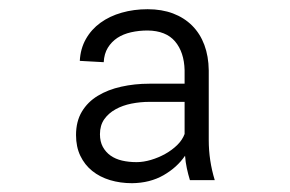

<svg xmlns="http://www.w3.org/2000/svg" viewBox="-20 -741 640 423"><path d="M398.4 -344.2Q394.5 -356.9 391.6 -370.4Q388.7 -383.8 387.7 -397.9Q370.1 -372.1 340.3 -355Q310.5 -337.9 271 -337.4Q245.1 -337.4 222.4 -344.2Q199.7 -351.1 183.1 -364.5Q166.5 -377.9 157 -397.7Q147.5 -417.5 147.5 -443.4Q147.5 -473.6 160.4 -495.1Q173.3 -516.6 195.6 -530Q217.8 -543.5 247.1 -550Q276.4 -556.6 309.1 -556.6H386.7V-586.4Q385.7 -626 365.7 -649.7Q345.7 -673.3 305.2 -673.8Q286.1 -673.8 268.8 -669.9Q251.5 -666 238.5 -657.5Q225.6 -648.9 217.5 -635.7Q209.5 -622.6 208.5 -604L155.8 -606.9Q157.2 -633.8 169.2 -655Q181.2 -676.3 201.4 -690.9Q221.7 -705.6 248.3 -713.1Q274.9 -720.7 305.2 -720.7Q336.4 -720.7 361.1 -711.4Q385.7 -702.1 403.3 -684.6Q420.9 -667 430.2 -642.1Q439.5 -617.2 439.9 -585.9V-432.6Q439.9 -387.2 453.1 -344.2ZM280.8 -383.8Q295.9 -383.8 312.5 -388.7Q329.1 -393.6 344 -401.9Q358.9 -410.2 370.4 -421.4Q381.8 -432.6 386.7 -445.8V-516.6H309.6Q289.1 -516.6 269.5 -512.7Q250 -508.8 234.6 -500.2Q219.2 -491.7 209.7 -478.3Q200.2 -464.8 200.2 -445.3Q200.2 -429.2 206.5 -417.5Q212.9 -405.8 223.6 -398.2Q234.4 -390.6 249 -387.2Q263.7 -383.8 280.8 -383.8Z"/></svg>

Font: Roboto Mono Light
Style: Regular
Weight: 300
Designer: Google
Version: Version 2.000985; 2015; ttfautohint (v1.3)